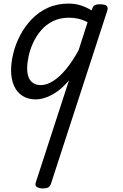

<svg xmlns="http://www.w3.org/2000/svg" viewBox="-20 -539 687 1074"><path d="M180 17Q137 17 106 -2.5Q75 -22 58.5 -59Q42 -96 42 -146Q42 -190 54.5 -241Q67 -292 92.5 -341Q118 -390 156.5 -430.5Q195 -471 247 -495Q299 -519 365 -519Q399 -519 431 -509Q463 -499 492 -481L494 -485Q499 -503 508.5 -509Q518 -515 538 -515Q569 -515 577.5 -505.5Q586 -496 579 -476L265 489Q261 502 251 508.5Q241 515 218 515Q202 515 188 508Q174 501 180 482L366 -90Q333 -50 299 -26.5Q265 -3 235 7Q205 17 180 17ZM132 -157Q132 -126 140.5 -105.5Q149 -85 166.5 -74Q184 -63 208 -63Q242 -63 278.5 -86.5Q315 -110 351 -154Q387 -198 420 -259L470 -415Q442 -429 417 -434.5Q392 -440 366 -440Q316 -440 277 -421Q238 -402 210.5 -370Q183 -338 165.5 -300Q148 -262 140 -224.5Q132 -187 132 -157Z"/></svg>

Font: Playwrite BE VLG
Style: Regular
Weight: 400
Designer: Veronika Burian, José Scaglione
Foundry: TypeTogether
Version: Version 1.002